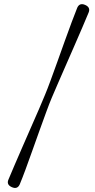

<svg xmlns="http://www.w3.org/2000/svg" viewBox="-20 -771 459 928"><path d="M230 -298Q219 -272 203.8 -230.5Q188.5 -189 171 -140.2Q153.5 -91.5 136 -42.2Q118.5 7 102.8 49.8Q87 92.5 75 121Q63.5 145.5 37 133.5Q10 121.5 21 96.5Q32 69.5 49.8 28.5Q67.5 -12.5 88.2 -60.2Q109 -108 130 -155.8Q151 -203.5 168.8 -244.5Q186.5 -285.5 197.5 -312.5Q209 -340 224.5 -382.2Q240 -424.5 257.8 -474Q275.5 -523.5 293.2 -573Q311 -622.5 326.8 -664.8Q342.5 -707 353.5 -734Q365 -759 392 -747Q419 -735 408 -709.5Q396 -680.5 378 -638.5Q360 -596.5 339 -548.5Q318 -500.5 297.2 -453Q276.5 -405.5 258.8 -365Q241 -324.5 230 -298Z"/></svg>

Font: Fraunces 72pt SemiBold
Style: Regular
Weight: 600
Version: Version 1.000;[b76b70a41]